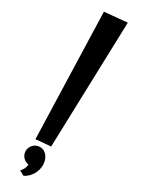

<svg xmlns="http://www.w3.org/2000/svg" viewBox="-260 -802 757 1034"><g transform="rotate(30 118.0 -284.5)"><path d="M48 -769 72 10 165 2 189 -782ZM115 213C153 194 177 153 177 111C177 73 155 34 115 34C84 34 58 59 58 91C58 119 79 143 107 147V150C107 168 96 184 85 197Z"/></g></svg>

Font: Original Surfer
Style: Regular
Weight: 400
Designer: Astigmatic (AOETI)
Foundry: Astigmatic (AOETI)
Version: Version 1.001